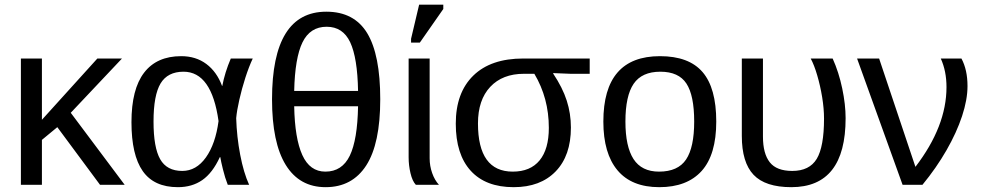

<svg xmlns="http://www.w3.org/2000/svg" viewBox="-20 -773 4104 803"><path d="M155.3 -188V0H67.4V-528.3H155.3V-272L387.2 -528.3H490.2L275.9 -301.3L501.5 0H398.4L219.7 -241.2Z M899.4 -115.7Q868.7 -49.3 825.9 -19.8Q783.2 9.8 724.1 9.8Q624 9.8 576.9 -57.6Q529.8 -125 529.8 -261.7Q529.8 -400.4 582.8 -469.2Q635.7 -538.1 737.8 -538.1Q799.3 -538.1 843 -505.4Q886.7 -472.7 908.7 -413.6H909.7Q920.4 -470.2 945.3 -528.3H1037.1Q1021 -494.1 1006.1 -447.8Q991.2 -401.4 981 -356.2Q970.7 -311 967.8 -278.8Q970.2 -200.7 984.6 -125.5Q999 -50.3 1022 0H932.6Q920.9 -29.8 912.4 -64.7Q903.8 -99.6 901.4 -115.7ZM622.1 -264.6Q622.1 -156.2 649.9 -107.2Q677.7 -58.1 742.2 -58.1Q800.8 -58.1 841.1 -114.5Q881.3 -170.9 894 -266.6Q865.2 -473.1 747.6 -473.1Q681.2 -473.1 651.6 -424.1Q622.1 -375 622.1 -264.6Z M1570.3 -357.9Q1570.3 -171.9 1511.7 -81.1Q1453.1 9.8 1341.8 9.8Q1232.4 9.8 1175 -83.3Q1117.7 -176.3 1117.7 -357.9Q1117.7 -724.1 1344.7 -724.1Q1461.4 -724.1 1515.9 -634Q1570.3 -543.9 1570.3 -357.9ZM1346.2 -661.1Q1276.9 -661.1 1245.1 -595.9Q1213.4 -530.8 1210.4 -392.6H1477.5Q1475.1 -531.2 1444.6 -596.2Q1414.1 -661.1 1346.2 -661.1ZM1340.8 -55.2Q1410.6 -55.2 1442.9 -121.8Q1475.1 -188.5 1477.5 -328.6H1210.4Q1212.9 -193.8 1244.4 -124.5Q1275.9 -55.2 1340.8 -55.2Z M1719.2 0Q1704.6 -15.6 1696.8 -48.6Q1689 -81.5 1689 -115.2V-528.3H1776.9V-110.8Q1776.9 -79.1 1787.4 -49.3Q1797.9 -19.5 1815.9 0ZM1834 -735.4 1735.8 -594.7H1699.2V-610.8L1732.9 -753.4H1834Z M2367.7 -239.7Q2367.7 -122.1 2304 -56.2Q2240.2 9.8 2128.4 9.8Q2011.2 9.8 1948.7 -58.8Q1886.2 -127.4 1886.2 -255.9Q1886.2 -385.3 1959.5 -456.8Q2032.7 -528.3 2168.5 -528.3H2446.3V-464.4H2365.7L2293.5 -467.3V-465.3Q2333 -406.2 2350.3 -352.1Q2367.7 -297.9 2367.7 -239.7ZM2275.4 -238.3Q2275.4 -362.8 2214.8 -464.4H2171.4Q2081.5 -464.4 2030.3 -409.7Q1979 -355 1979 -256.8Q1979 -55.2 2124.5 -55.2Q2198.2 -55.2 2236.8 -102.3Q2275.4 -149.4 2275.4 -238.3Z M2975.6 -264.6Q2975.6 -126 2914.6 -58.1Q2853.5 9.8 2737.3 9.8Q2621.6 9.8 2562.5 -60.8Q2503.4 -131.3 2503.4 -264.6Q2503.4 -538.1 2740.2 -538.1Q2861.3 -538.1 2918.5 -471.4Q2975.6 -404.8 2975.6 -264.6ZM2883.3 -264.6Q2883.3 -374 2850.8 -423.6Q2818.4 -473.1 2741.7 -473.1Q2664.6 -473.1 2630.1 -422.6Q2595.7 -372.1 2595.7 -264.6Q2595.7 -160.2 2629.6 -107.7Q2663.6 -55.2 2736.3 -55.2Q2815.4 -55.2 2849.4 -106Q2883.3 -156.7 2883.3 -264.6Z M3516.6 -278.8Q3516.6 9.8 3289.6 9.8Q3180.7 9.8 3131.6 -42Q3082.5 -93.8 3082.5 -204.6V-528.3H3170.9V-201.7Q3170.9 -130.4 3199.5 -94.2Q3228 -58.1 3293.5 -58.1Q3365.2 -58.1 3395.8 -108.6Q3426.3 -159.2 3426.3 -276.9Q3426.3 -318.8 3418.5 -366.7Q3410.6 -414.6 3397.9 -457.8Q3385.3 -501 3370.6 -528.3H3462.4Q3488.3 -470.7 3502.4 -403.3Q3516.6 -335.9 3516.6 -278.8Z M4026.4 -413.1Q4026.4 -356.4 4003.7 -287.6Q3981 -218.8 3938.7 -145Q3896.5 -71.3 3837.9 0H3754.9L3564.5 -528.3H3656.7L3808.6 -75.2Q3938.5 -244.6 3938.5 -408.7Q3938.5 -475.6 3914.6 -528.3H4001Q4026.4 -481 4026.4 -413.1Z"/></svg>

Font: Arimo Nerd Font
Style: Regular
Weight: 400
Designer: Steve Matteson
Foundry: Monotype Imaging Inc.
Version: Version 1.33;Nerd Fonts 3.2.1